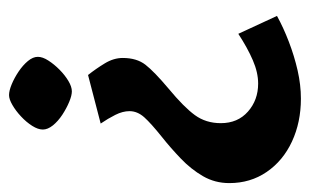

<svg xmlns="http://www.w3.org/2000/svg" viewBox="-151 -352 689 427"><g transform="rotate(-90 193.5 -138.5)"><path d="M240.2 -287.2Q254 -269.8 266 -250.1Q278.1 -230.3 278.1 -210Q278.1 -179 263 -159.5Q247.8 -140 209.8 -108Q168.8 -74 151 -49.6Q133.1 -25.1 133.1 8.1Q133.1 45.7 158.8 68.4Q184.5 91.1 221.2 91.1Q245.8 91.1 273 79.3Q300.2 67.6 331.8 47L371.6 133Q345.7 147.3 314.1 159.4Q282.6 171.5 250.3 178.9Q218 186.2 187.7 186.2Q135 186.2 92.2 166.3Q49.4 146.4 24.6 110.1Q-0.2 73.9 -0.2 27Q-0.2 -5 15.2 -31.6Q30.7 -58.3 54.5 -81Q78.3 -103.8 102.5 -123Q132.5 -147 146.2 -162.2Q159.8 -177.5 159.8 -194.9Q159.8 -210.1 151.5 -226.6Q143.2 -243.1 132.2 -259.1ZM195.5 -462.9Q205.3 -462.9 219.5 -457Q233.7 -451.1 247.9 -441.6Q262 -432.1 271.3 -420.9Q280.6 -409.7 280.6 -398.9Q280.6 -388.2 272.3 -375.4Q264.1 -362.6 252 -350.6Q239.9 -338.6 227 -330.9Q214.1 -323.2 203.8 -323.2Q194.5 -323.2 180.4 -329.1Q166.2 -335 151.8 -344.4Q137.4 -353.9 128.1 -365.4Q118.9 -376.9 118.9 -387.7Q118.9 -398.4 127.1 -411.4Q135.4 -424.5 148 -436.2Q160.6 -448 173.5 -455.4Q186.3 -462.9 195.5 -462.9Z"/></g></svg>

Font: Ancizar Sans Thin
Style: Regular
Weight: 100
Designer: Cesar Puertas, Viviana Monsalve, Julian Moncada, Julian Prieto, Jose Castro, Mariel Hernandez, Felipe Aragon, Sara Alarc
Version: Version 8.100